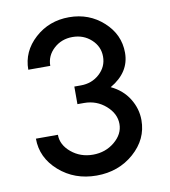

<svg xmlns="http://www.w3.org/2000/svg" viewBox="-81 -780 762 860"><g transform="rotate(-10 300.0 -350.0)"><path d="M260 -320V-400H290Q340 -400 375 -432Q410 -464 410 -510Q410 -556 375 -588Q340 -620 290 -620Q240 -620 205 -588Q170 -556 170 -510H70Q70 -593 134.5 -651.5Q199 -710 290 -710Q381 -710 445.5 -651.5Q510 -593 510 -510Q510 -421 420 -369Q473 -344 501.5 -298Q530 -252 530 -200Q530 -113 460 -51.5Q390 10 290 10Q190 10 120 -51.5Q50 -113 50 -200H150Q150 -154 191.5 -119.5Q233 -85 290 -85Q347 -85 388.5 -119.5Q430 -154 430 -200Q430 -247 388.5 -283.5Q347 -320 290 -320Z"/></g></svg>

Font: Laverick
Style: Regular
Weight: 400
Designer: Daniel Pimley
Foundry: Daniel Pimley
Version: Version 1.000;PS 001.001;hotconv 1.0.56